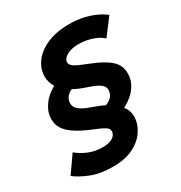

<svg xmlns="http://www.w3.org/2000/svg" viewBox="-249 -845 1115 1186"><g transform="rotate(-30 308.5 -252.5)"><path d="M-44 115 40 -5Q75 24 120 42.5Q165 61 217 61Q250 61 272 53Q294 45 304.5 31.5Q315 18 315 3Q315 -11 306.5 -20Q298 -29 277 -39.5Q256 -50 218 -65Q153 -92 110.5 -119.5Q68 -147 48 -178Q28 -209 28 -247Q28 -296 60 -342.5Q92 -389 147 -418Q136 -436 130 -455.5Q124 -475 124 -497Q124 -549 157.5 -596Q191 -643 257 -672.5Q323 -702 418 -702Q469 -702 514.5 -692Q560 -682 597.5 -665Q635 -648 661 -627L573 -510Q550 -530 522.5 -542Q495 -554 465.5 -560Q436 -566 406 -566Q368 -566 341.5 -556.5Q315 -547 301.5 -532.5Q288 -518 288 -503Q288 -488 303 -475.5Q318 -463 345 -451.5Q372 -440 407 -426Q494 -392 536.5 -354Q579 -316 579 -259Q579 -219 562.5 -186.5Q546 -154 518 -128.5Q490 -103 453 -84Q467 -67 473.5 -48Q480 -29 480 -9Q480 42 449.5 89.5Q419 137 360 167Q301 197 215 197Q124 197 59.5 171.5Q-5 146 -44 115ZM178 -274Q178 -257 187.5 -242.5Q197 -228 221 -214Q245 -200 289 -185Q309 -178 328 -170.5Q347 -163 363 -154Q395 -166 410 -185.5Q425 -205 425 -231Q425 -252 403 -270Q381 -288 314 -310Q290 -318 269 -327Q248 -336 230 -346Q204 -334 191 -316Q178 -298 178 -274Z"/></g></svg>

Font: Radio Canada
Style: Italic
Weight: 400
Italic angle: -12°
Designer: Charles Daoud, Etienne Aubert Bonn, Alexandre Saumier Demers, Jacques Le Bailly
Foundry: Radio-Canada
Version: Version 2.104;gftools[0.9.28.dev5+ged2979d]